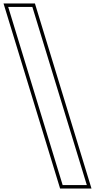

<svg xmlns="http://www.w3.org/2000/svg" viewBox="-269 -810 550 1112"><path d="M-200.2 -700 -221.6 -770H-81.6L-60.2 -700L212.5 192L233.9 262H93.9L72.5 192ZM-248.6 -790 79.1 282H260.9L-66.8 -790Z"/></svg>

Font: Nordica Plus
Style: NordicaClassicRgExtOpOblOl
Weight: 500
Version: Version 1.01